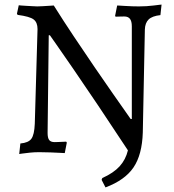

<svg xmlns="http://www.w3.org/2000/svg" viewBox="-20 -665 759 839"><path d="M441 154 424 121 427 113Q476 91 502.5 62Q529 33 539 -8Q470 -113 408.5 -204.5Q347 -296 299.5 -365Q252 -434 225 -472.5Q198 -511 198 -511H193L188 -84Q188 -62 195 -53Q202 -44 219 -44Q224 -44 236 -44.5Q248 -45 258.5 -45.5Q269 -46 269 -46L272 -42L263 4Q263 4 245 3Q227 2 201 1Q175 0 151 0Q131 0 111 2Q91 4 77.5 6Q64 8 64 8L69 -38Q104 -41 117 -58.5Q130 -76 132 -124L144 -538Q144 -567 127 -580Q110 -593 57 -600L54 -605L62 -642Q62 -642 71.5 -641Q81 -640 94.5 -639.5Q108 -639 121.5 -638Q135 -637 143 -637Q150 -637 167.5 -638Q185 -639 200 -640Q215 -641 215 -641Q257 -574 303.5 -504.5Q350 -435 394 -370.5Q438 -306 473.5 -255.5Q509 -205 530 -175Q551 -145 551 -145H556V-550Q556 -572 548 -582.5Q540 -593 523 -593Q510 -593 497.5 -592.5Q485 -592 485 -592L483 -596L492 -641Q492 -641 502 -640.5Q512 -640 527 -639Q542 -638 558.5 -637.5Q575 -637 587 -637Q603 -637 620 -638Q637 -639 652 -641Q667 -643 676.5 -644Q686 -645 686 -645L681 -599Q645 -595 629.5 -580Q614 -565 613 -536L604 -86Q601 11 563.5 66.5Q526 122 441 154Z"/></svg>

Font: Alegreya
Style: Regular
Weight: 400
Designer: Juan Pablo del Peral
Foundry: Huerta Tipografica
Version: Version 2.009